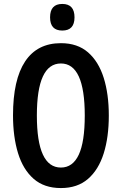

<svg xmlns="http://www.w3.org/2000/svg" viewBox="-20 -944 617 974"><path d="M532 -358Q532 -248 506 -165.5Q480 -83 426.5 -36.5Q373 10 289 10Q204 10 150.5 -37Q97 -84 71.5 -167Q46 -250 46 -359Q46 -540 107.5 -632.5Q169 -725 289 -725Q373 -725 426.5 -678.5Q480 -632 506 -549.5Q532 -467 532 -358ZM167 -358Q167 -94 289 -94Q349 -94 379.5 -159Q410 -224 410 -358Q410 -622 289 -622Q167 -622 167 -358ZM296 -924Q358 -924 358 -856Q358 -789 296 -789Q234 -789 234 -856Q234 -924 296 -924Z"/></svg>

Font: Noto Sans ExtraCondensed SemiBold
Style: Regular
Weight: 600
Width: 2
Designer: Monotype Design Team
Foundry: Monotype Imaging Inc.
Version: Version 2.013; ttfautohint (v1.8.4.7-5d5b)